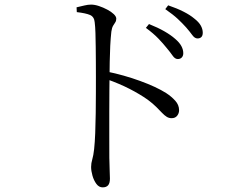

<svg xmlns="http://www.w3.org/2000/svg" viewBox="-20 -774 1040 837"><path d="M755 -516.6Q742.7 -516.6 732.6 -531.3Q722.5 -546 706.8 -564.6Q691.4 -584 670.2 -606.1Q649.1 -628.1 616 -652.5L629.5 -669.2Q668 -653.9 696.4 -637.6Q724.8 -621.3 743.5 -604.7Q762.5 -588.5 770.7 -573Q779 -557.6 779 -542Q779 -530.5 772.5 -523.5Q766.1 -516.6 755 -516.6ZM427.4 42.8Q411.4 42.8 400.2 27.7Q389 12.5 383.1 -8.2Q377.2 -29 377.2 -46Q377.2 -62.4 382.2 -79Q387.2 -95.6 390.4 -124.3Q393.4 -152.3 395.1 -193.5Q396.7 -234.7 397.3 -280.4Q397.9 -326 398 -367.9Q398.1 -409.7 398.1 -438.2Q398.1 -468.6 397.9 -502.4Q397.7 -536.2 397.3 -568.9Q397 -601.7 396.1 -630.2Q395.2 -658.7 392.8 -677.1Q390.7 -700.7 372.5 -708.7Q354.2 -716.6 314.8 -721.2L313.8 -742.1Q332.8 -746.5 348.2 -750.2Q363.5 -753.9 376.9 -753.9Q392.9 -753.9 411.6 -747.6Q430.2 -741.4 447.6 -732.1Q465.1 -722.9 476 -712.4Q486.9 -701.9 486.9 -692.7Q486.9 -682.8 482.3 -676.3Q477.8 -669.8 472.8 -661.3Q467.8 -652.7 465.4 -635.9Q462.4 -609.6 460.6 -574.6Q458.9 -539.6 458.3 -504.5Q457.7 -469.3 457.5 -440.8Q457.3 -419.8 456.8 -378.4Q456.3 -336.9 456.4 -285.5Q456.5 -234 456.4 -181.8Q456.4 -129.7 456.6 -86.4Q457 -53.3 458.1 -30.8Q459.2 -8.2 459.2 4.7Q459.2 24.5 451.4 33.6Q443.7 42.8 427.4 42.8ZM728.2 -258.8Q716.4 -258.8 706.8 -264.8Q697.2 -270.7 686.6 -281.8Q676.1 -292.8 661.3 -307.7Q646.5 -322.5 624 -339.3Q588.6 -364.2 544.8 -386.6Q501 -409 446.1 -428.6V-462Q521 -446.6 591.2 -421Q661.4 -395.4 704.2 -368.4Q727.2 -353.5 743.9 -335Q760.7 -316.5 760.7 -293.5Q760.7 -280.1 752.4 -269.5Q744 -258.8 728.2 -258.8ZM840.9 -606.4Q828.9 -606.4 818.4 -620.9Q807.9 -635.4 791.5 -654.4Q774.8 -673 754.7 -691.8Q734.6 -710.5 700.5 -734.2L713.1 -750.8Q751.7 -737.7 780.2 -723.1Q808.7 -708.6 826.8 -693.3Q846.6 -678 855.3 -662.5Q863.9 -647 863.9 -631.3Q863.9 -618.9 857.9 -612.6Q851.8 -606.4 840.9 -606.4Z"/></svg>

Font: Noto Serif SC ExtraLight
Style: Regular
Weight: 200
Designer: Ryoko NISHIZUKA 西塚涼子 (kana & ideographs); Frank Grießhammer (Latin, Greek & Cyrillic); Wenlong ZHANG 张文龙 (bopomofo); San
Foundry: Adobe
Version: Version 2.002-H1;hotconv 1.1.0;makeotfexe 2.6.0